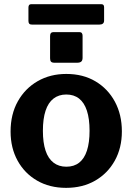

<svg xmlns="http://www.w3.org/2000/svg" viewBox="-20 -897 639 927"><path d="M299 10Q219.6 10 159.2 -24.9Q98.9 -59.7 65 -121.2Q31.1 -182.7 31.1 -262Q31.1 -345.4 66.2 -407.9Q101.3 -470.4 162 -505.2Q222.7 -540 300 -540Q380.8 -540 440.9 -504.3Q501 -468.6 534.7 -406.1Q568.4 -343.6 568.4 -262.6Q568.4 -183 534.3 -121.5Q500.2 -60 439.7 -25Q379.1 10 299 10ZM300.3 -92.1Q337.3 -92.1 362.3 -111.7Q387.2 -131.2 399.8 -169.9Q412.4 -208.7 412.4 -265.4Q412.4 -323.6 399.6 -362.5Q386.9 -401.4 361.8 -421.1Q336.8 -440.7 300 -440.7Q263.9 -440.7 238.4 -421.1Q212.8 -401.4 200 -362.5Q187.1 -323.6 187.1 -265.4Q187.1 -208.3 200 -169.7Q212.8 -131.2 238.4 -111.7Q263.9 -92.1 300.3 -92.1ZM378.7 -724.2V-618.2Q378.7 -605.5 372.5 -599.8Q366.2 -594.1 351.8 -594.1H243.5Q230.8 -594.1 226.3 -599.3Q221.8 -604.5 221.8 -615.5V-722.7Q221.8 -742 238 -742H363.3Q378.7 -742 378.7 -724.2ZM482.6 -862.2V-797.6Q482.6 -778.2 459 -778.2H135Q124.9 -778.2 121.1 -782.7Q117.3 -787.1 117.3 -796.1V-860.5Q117.3 -876.7 130.1 -876.7H469.7Q482.6 -876.7 482.6 -862.2Z"/></svg>

Font: Libre Franklin Thin
Style: Regular
Weight: 100
Designer: Pablo Impallari, Rodrigo Fuenzalida, Nhung Nguyen
Foundry: Impallari Type
Version: Version 3.000